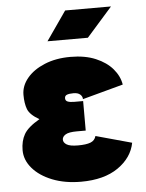

<svg xmlns="http://www.w3.org/2000/svg" viewBox="-53 -766 626 823"><g transform="rotate(-5 260.0 -354.5)"><path d="M263.2 -329.1H301.3V-202.1H263.2Q228.5 -202.1 214.4 -193.4Q200.2 -184.6 200.2 -171.9Q200.2 -159.2 214.4 -150.4Q228.5 -141.6 263.2 -141.6Q297.9 -141.6 316.7 -148.7Q335.4 -155.8 340.8 -175.3L495.1 -132.8Q482.9 -69.3 422.4 -27.3Q361.8 14.6 263.2 14.6Q193.4 14.6 139.4 -6.8Q85.4 -28.3 54.9 -64Q24.4 -99.6 24.4 -141.6Q24.4 -181.2 40.8 -210Q57.1 -238.8 107.9 -268.1Q67.9 -291 58.3 -315.9Q48.8 -340.8 48.8 -377.9Q48.8 -416.5 76.2 -449.5Q103.5 -482.4 151.9 -502.4Q200.2 -522.5 263.2 -522.5Q326.2 -522.5 371.8 -503.2Q417.5 -483.9 444.1 -452.6Q470.7 -421.4 476.6 -384.8L301.3 -337.4Q301.3 -349.1 291.5 -357.7Q281.7 -366.2 263.2 -366.2Q245.1 -366.2 235.1 -362.5Q225.1 -358.9 225.1 -347.7Q225.1 -336.9 235.1 -333Q245.1 -329.1 263.2 -329.1ZM345.2 -597.7H171.4L258.3 -722.7H455.6Z"/></g></svg>

Font: Giphurs Black
Style: Regular
Weight: 900
Version: Version 0.920; ttfautohint (v1.8.4.7-5d5b)